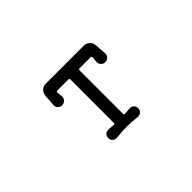

<svg xmlns="http://www.w3.org/2000/svg" viewBox="-67 -810 1133 1133"><g transform="rotate(-45 500.0 -243.5)"><path d="M716 -383Q717 -368 706 -357Q695 -346 680 -346Q665 -346 654 -357Q643 -368 644 -383L647 -419Q647 -428 639 -428H547Q538 -428 538 -419V-57Q538 -49 545 -49Q557 -49 569 -50.5Q581 -52 591 -52Q605 -52 615 -42Q625 -32 625 -17Q625 -2 614 8.5Q603 19 587 18Q556 15 537 13.5Q518 12 500 12Q479 12 460.5 13.5Q442 15 413 18Q397 19 386 8.5Q375 -2 375 -17Q375 -32 385 -42Q395 -52 409 -52Q419 -52 430.5 -51Q442 -50 453 -49H455Q462 -49 462 -57V-419Q462 -428 453 -428H361Q353 -428 353 -419L356 -383Q357 -368 346 -357Q335 -346 320 -346Q305 -346 294 -357Q283 -368 284 -383Q286 -399 287 -417.5Q288 -436 289 -455Q291 -476 305.5 -490.5Q320 -505 341 -505H659Q680 -505 695 -490.5Q710 -476 711 -455Q712 -436 713.5 -417.5Q715 -399 716 -383Z"/></g></svg>

Font: Kiwi Maru
Style: Regular
Weight: 400
Designer: Hiroki-Chan
Version: Version 1.100